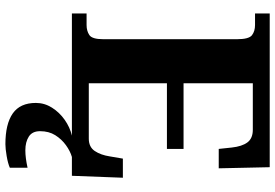

<svg xmlns="http://www.w3.org/2000/svg" viewBox="-170 -584 994 693"><g transform="rotate(90 326.5 -237.0)"><path d="M28 0V-53H70Q91 -53 106 -63Q121 -73 121 -113V-596Q121 -639 106.5 -650Q92 -661 70 -661H28V-714H583L587 -530H517L512 -577Q508 -614 493.5 -633.5Q479 -653 448 -653H280V-403H517V-343H280V-61H480Q510 -61 524.5 -82.5Q539 -104 544 -137L552 -184H621L614 0ZM500 240Q427 240 389 213.5Q351 187 351 130Q351 99 368 72Q385 45 412 26Q439 7 469 0H546Q525 6 503.5 21.5Q482 37 467.5 60Q453 83 453 115Q453 143 472.5 155.5Q492 168 522 168Q536 168 551.5 166Q567 164 585 160V224Q569 231 542.5 235.5Q516 240 500 240Z"/></g></svg>

Font: Noto Serif Oriya
Style: Bold
Weight: 700
Designer: David Williams
Foundry: Google LLC, David Williams
Version: Version 1.051; ttfautohint (v1.8.4.7-5d5b)